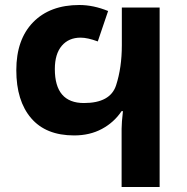

<svg xmlns="http://www.w3.org/2000/svg" viewBox="-20 -744 745 764"><path d="M300.8 -594.2Q253.4 -594.2 225.8 -561.8Q198.2 -529.3 198.2 -469.2Q198.2 -334 314 -334Q418.9 -334 441.9 -404.5Q464.8 -475.1 464.8 -564V-713.9H615.2V0H463.9V-231.9Q463.9 -254.9 469.2 -301.8H463.9Q433.6 -256.8 385.5 -231Q337.4 -205.1 274.9 -205.1Q162.6 -205.1 103.8 -273.9Q44.9 -342.8 44.9 -464.8Q44.9 -586.9 111.8 -655.5Q178.7 -724.1 295.9 -724.1Q351.6 -724.1 410.2 -700.2L369.1 -579.1Q328.6 -594.2 300.8 -594.2Z"/></svg>

Font: NotoSans-Bold
Style: Bold
Weight: 700
Designer: Monotype Design team
Foundry: Monotype Imaging Inc.
Version: Version 1.04